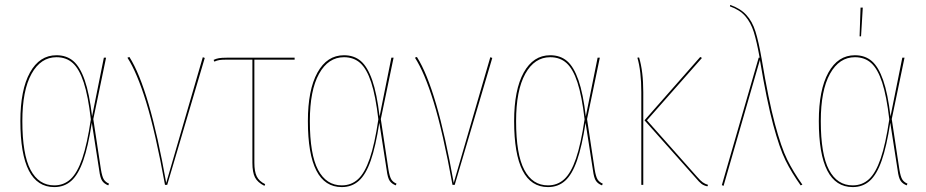

<svg xmlns="http://www.w3.org/2000/svg" viewBox="-20 -753 3773 782"><path d="M355 -279 403 -518H412L360 -268L391 -63Q396 -33 403 -22Q410 -11 424 -5L421 2Q405 -4 396.5 -16Q388 -28 384 -60L354 -253Q339 -156 319 -99Q299 -42 270.5 -16.5Q242 9 201 9Q63 9 63 -260Q63 -387 102 -457.5Q141 -528 210 -528Q251 -528 278.5 -504.5Q306 -481 325 -426.5Q344 -372 355 -279ZM71 -260Q71 -124 104.5 -61Q138 2 201 2Q240 2 267.5 -23.5Q295 -49 315 -107.5Q335 -166 350 -267Q339 -362 321 -417Q303 -472 276.5 -496Q250 -520 210 -520Q146 -520 108.5 -452.5Q71 -385 71 -260Z M657 -8 806 -520 814 -517 661 0H652Q613 -215 575.5 -336.5Q538 -458 499 -518L507 -521Q589 -392 657 -8Z M1016 -510V-90Q1016 -55 1025.5 -35Q1035 -15 1060 -3L1057 4Q1029 -10 1018.5 -30.5Q1008 -51 1008 -90V-510H904Q884 -510 874 -508.5Q864 -507 853 -502L850 -509Q860 -514 871.5 -516Q883 -518 903 -518H1180V-510Z M1526 -279 1574 -518H1583L1531 -268L1562 -63Q1567 -33 1574 -22Q1581 -11 1595 -5L1592 2Q1576 -4 1567.5 -16Q1559 -28 1555 -60L1525 -253Q1510 -156 1490 -99Q1470 -42 1441.5 -16.5Q1413 9 1372 9Q1234 9 1234 -260Q1234 -387 1273 -457.5Q1312 -528 1381 -528Q1422 -528 1449.5 -504.5Q1477 -481 1496 -426.5Q1515 -372 1526 -279ZM1242 -260Q1242 -124 1275.5 -61Q1309 2 1372 2Q1411 2 1438.5 -23.5Q1466 -49 1486 -107.5Q1506 -166 1521 -267Q1510 -362 1492 -417Q1474 -472 1447.5 -496Q1421 -520 1381 -520Q1317 -520 1279.5 -452.5Q1242 -385 1242 -260Z M1828 -8 1977 -520 1985 -517 1832 0H1823Q1784 -215 1746.5 -336.5Q1709 -458 1670 -518L1678 -521Q1760 -392 1828 -8Z M2366 -279 2414 -518H2423L2371 -268L2402 -63Q2407 -33 2414 -22Q2421 -11 2435 -5L2432 2Q2416 -4 2407.5 -16Q2399 -28 2395 -60L2365 -253Q2350 -156 2330 -99Q2310 -42 2281.5 -16.5Q2253 9 2212 9Q2074 9 2074 -260Q2074 -387 2113 -457.5Q2152 -528 2221 -528Q2262 -528 2289.5 -504.5Q2317 -481 2336 -426.5Q2355 -372 2366 -279ZM2082 -260Q2082 -124 2115.5 -61Q2149 2 2212 2Q2251 2 2278.5 -23.5Q2306 -49 2326 -107.5Q2346 -166 2361 -267Q2350 -362 2332 -417Q2314 -472 2287.5 -496Q2261 -520 2221 -520Q2157 -520 2119.5 -452.5Q2082 -385 2082 -260Z M2615 -263 2819 -33Q2833 -17 2842 -10.5Q2851 -4 2864 0L2861 6Q2847 3 2837.5 -4Q2828 -11 2814 -28L2605 -263L2832 -521L2839 -517ZM2600 -378V0H2592V-378Q2592 -463 2576 -518L2583 -519Q2600 -462 2600 -378Z M3082 -514Q3110 -346 3136 -249Q3162 -152 3186.5 -102.5Q3211 -53 3248 -1L3241 2Q3204 -50 3179.5 -99.5Q3155 -149 3129 -245.5Q3103 -342 3075 -509L2927 4L2920 1L3070 -518H3074Q3062 -585 3050 -623Q3038 -661 3015.5 -687Q2993 -713 2953 -727L2954 -733Q2995 -719 3019.5 -692.5Q3044 -666 3057 -624.5Q3070 -583 3082 -514Z M3607 -279 3655 -518H3664L3612 -268L3643 -63Q3648 -33 3655 -22Q3662 -11 3676 -5L3673 2Q3657 -4 3648.5 -16Q3640 -28 3636 -60L3606 -253Q3591 -156 3571 -99Q3551 -42 3522.5 -16.5Q3494 9 3453 9Q3315 9 3315 -260Q3315 -387 3354 -457.5Q3393 -528 3462 -528Q3503 -528 3530.5 -504.5Q3558 -481 3577 -426.5Q3596 -372 3607 -279ZM3323 -260Q3323 -124 3356.5 -61Q3390 2 3453 2Q3492 2 3519.5 -23.5Q3547 -49 3567 -107.5Q3587 -166 3602 -267Q3591 -362 3573 -417Q3555 -472 3528.5 -496Q3502 -520 3462 -520Q3398 -520 3360.5 -452.5Q3323 -385 3323 -260ZM3494 -722 3487 -605H3481L3485 -722Z"/></svg>

Font: Fira Sans Compressed Eight
Style: Regular
Weight: 100
Width: 1
Designer: bBox Type GmbH & Carrois Corporate GbR & Edenspiekermann AG
Foundry: bBox Type GmbH & Carrois Corporate GbR & Edenspiekermann AG
Version: Version 4.301